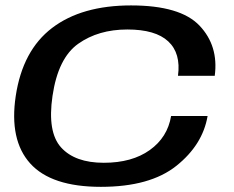

<svg xmlns="http://www.w3.org/2000/svg" viewBox="-20 -702 884 726"><path d="M361.5 4.5Q547.5 4.5 647 -75Q746.5 -154.5 765 -263.5H627Q613.5 -182.5 546.2 -134.5Q479 -86.5 372.5 -86.5Q263.5 -86.5 211 -144.5Q158.5 -202.5 178.5 -339Q199.5 -482.5 275.8 -536.5Q352 -590.5 461.5 -590.5Q568 -590.5 616.2 -545.5Q664.5 -500.5 653 -415.5H792Q807 -528.5 734.5 -605Q662 -681.5 475.5 -681.5Q289 -681.5 177.2 -596.5Q65.5 -511.5 39.5 -339Q14.5 -172.5 94.2 -84Q174 4.5 361.5 4.5Z"/></svg>

Font: Anybody Expanded Medium
Style: Italic
Weight: 500
Width: 7
Italic angle: -10°
Version: Version 1.113;gftools[0.9.25]